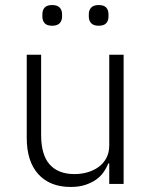

<svg xmlns="http://www.w3.org/2000/svg" viewBox="-20 -729 603 761"><path d="M413 -81H409Q402 -63 390 -46Q378 -29 360 -16.5Q342 -4 317.5 4Q293 12 260 12Q178 12 132 -38.5Q86 -89 86 -183V-512H143V-194Q143 -115 177 -77Q211 -39 275 -39Q302 -39 326.5 -46Q351 -53 370.5 -67Q390 -81 401.5 -102.5Q413 -124 413 -153V-512H470V0H413ZM187 -627Q166 -627 157 -637Q148 -647 148 -663V-673Q148 -689 157 -699Q166 -709 187 -709Q207 -709 216.5 -699Q226 -689 226 -673V-663Q226 -647 216.5 -637Q207 -627 187 -627ZM371 -627Q351 -627 341.5 -637Q332 -647 332 -663V-673Q332 -689 341.5 -699Q351 -709 371 -709Q392 -709 401 -699Q410 -689 410 -673V-663Q410 -647 401 -637Q392 -627 371 -627Z"/></svg>

Font: IBM Plex Sans Devanagari Light
Style: Regular
Weight: 300
Designer: Mike Abbink, Paul van der Laan, Pieter van Rosmalen, Erin McLaughlin
Foundry: Bold Monday
Version: Version 1.1